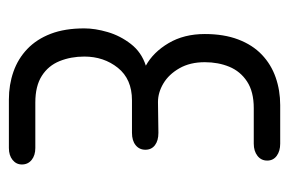

<svg xmlns="http://www.w3.org/2000/svg" viewBox="-132 -534 666 443"><g transform="rotate(90 201.5 -313.0)"><path d="M132 -316Q101 -333 80 -368.5Q59 -404 59 -452Q59 -496 71.5 -529Q84 -562 106.5 -583.5Q129 -605 159 -615.5Q189 -626 223 -626H312Q329 -626 340 -618Q351 -610 351 -596Q351 -582 340 -573.5Q329 -565 312 -565H230Q192 -565 168.5 -549.5Q145 -534 134.5 -508.5Q124 -483 124 -452Q124 -418 138 -393.5Q152 -369 173 -356.5Q194 -344 216 -344L287 -345Q305 -345 315.5 -337Q326 -329 326 -315Q326 -301 315.5 -292.5Q305 -284 287 -284H212Q163 -284 137 -251.5Q111 -219 111 -174Q111 -143 121.5 -117Q132 -91 155.5 -76Q179 -61 217 -61H322Q339 -61 349.5 -52.5Q360 -44 360 -30Q360 -17 349.5 -8.5Q339 0 322 0H210Q176 0 146 -10.5Q116 -21 93.5 -42.5Q71 -64 58.5 -96.5Q46 -129 46 -174Q46 -199 54.5 -228Q63 -257 82 -281.5Q101 -306 132 -316Z"/></g></svg>

Font: Beiruti
Style: Regular
Weight: 400
Version: Version 1.00